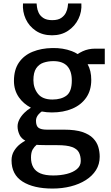

<svg xmlns="http://www.w3.org/2000/svg" viewBox="-20 -843 642 1115"><path d="M281.5 -190Q250.5 -190 222.5 -195.5Q212.5 -189 203.5 -178.5Q189 -161.5 189 -142Q189 -111.5 203.8 -100.8Q218.5 -90 253 -90H353Q417.5 -90 458 -76.5Q498.5 -63 520.5 -40.2Q542.5 -17.5 550.8 10.2Q559 38 559 67Q559 110.5 537.5 144.8Q516 179 478 203Q440 227 390.5 239.5Q341 252 285 252Q175 252 111 211.5Q47 171 47 88Q47 57 62 32.8Q77 8.5 99 -8Q113 -18.5 127 -26Q104 -39 94.5 -58Q82 -83.5 82 -109Q82 -128.5 92.2 -148.8Q102.5 -169 121 -187.5Q138 -204.5 159.5 -217.5Q116 -240.5 90 -277.5Q61 -319 61 -373Q61 -438 90 -480Q119 -522 169.5 -542.5Q220 -563 283.5 -564Q345.5 -565.5 397 -546Q415.5 -539 431 -529Q442.5 -537 460.5 -545.5Q493.5 -560.5 532.5 -560.5H588.5V-470H489Q510 -432.5 510 -379Q510 -318 480.5 -275.8Q451 -233.5 399.5 -211.8Q348 -190 281.5 -190ZM169.5 25.5Q160 43 160 72Q160 105 173 128.2Q186 151.5 214.2 163.8Q242.5 176 289 176Q332 176 368.5 166.8Q405 157.5 427 138.8Q449 120 449 92Q449 62.5 438.2 42Q427.5 21.5 398.2 10.8Q369 0 313 0H258Q229.5 0 207.5 -1Q200 -1.5 193 -2H192.5Q179.5 8.5 169.5 25.5ZM284.5 -265Q336 -265 366.5 -288.2Q397 -311.5 397 -375.5Q397 -430.5 370.5 -459.2Q344 -488 290 -488Q259 -488 232.5 -479Q206 -470 190 -446Q174 -422 174 -377.5Q174 -332 200.2 -298.5Q226.5 -265 284.5 -265ZM282.5 -638Q227 -638 187.8 -664.5Q148.5 -691 129.2 -733.2Q110 -775.5 113.5 -823H192.5Q193 -817.5 194.8 -802Q196.5 -786.5 204.5 -769Q212.5 -751.5 231.2 -738.8Q250 -726 283.5 -726Q317 -726 335.5 -738.8Q354 -751.5 362.5 -769Q371 -786.5 373 -802Q375 -817.5 375.5 -823H452.5Q456 -775.5 435.5 -733.2Q415 -691 375.5 -664.5Q336 -638 282.5 -638Z"/></svg>

Font: Koeln Type Sans
Style: Regular
Weight: 400
Designer: Eben Sorkin
Foundry: Eben Sorkin
Version: Version 2.001